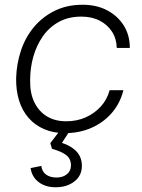

<svg xmlns="http://www.w3.org/2000/svg" viewBox="-20 -551 598 809"><path d="M254 10Q206 10 167 -6.5Q128 -23 101 -53.5Q74 -84 60.5 -127Q47 -170 48 -223Q50 -283 68.5 -338.5Q87 -394 123 -437Q159 -480 210.5 -505.5Q262 -531 328 -531Q387 -531 431.5 -507.5Q476 -484 501.5 -443.5Q527 -403 527 -349H472Q471 -388 452 -417.5Q433 -447 400 -464Q367 -481 323 -481Q268 -481 227.5 -458.5Q187 -436 160.5 -398Q134 -360 120.5 -312.5Q107 -265 107 -213Q106 -158 125 -119.5Q144 -81 178 -60.5Q212 -40 259 -40Q304 -40 341 -56.5Q378 -73 404.5 -102Q431 -131 442 -171H500Q486 -115 450.5 -74.5Q415 -34 364.5 -12Q314 10 254 10ZM215 238Q171 238 142.5 216Q114 194 109 157L154 148Q157 172 174 184.5Q191 197 218 197Q245 197 262 183Q279 169 279 146Q279 118 259 102.5Q239 87 199 76L192 52L242 -13L280 -9L241 51Q281 64 303 88Q325 112 325 148Q325 189 293.5 213.5Q262 238 215 238Z"/></svg>

Font: Mona Sans ExtraLight Light
Style: Italic
Weight: 300
Italic angle: -11.6951°
Version: Version 2.000